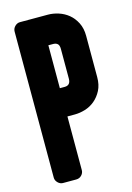

<svg xmlns="http://www.w3.org/2000/svg" viewBox="-120 -852 625 912"><g transform="rotate(-15 192.0 -395.5)"><path d="M228 -618Q228 -636 220 -643Q212 -650 199 -650H175V-439H199Q228 -439 228 -472ZM360 -444Q360 -406 346 -379Q332 -352 310.5 -334Q289 -316 262.5 -308Q236 -300 211 -300H175V-36Q175 -22 164.5 -11Q154 0 138 0H73Q59 0 48 -11Q37 -22 37 -36V-754Q37 -769 48 -780Q59 -791 73 -791H211Q236 -791 262.5 -782.5Q289 -774 310.5 -756.5Q332 -739 346 -711.5Q360 -684 360 -647Z"/></g></svg>

Font: H.H. Samuel
Style: Regular
Weight: 900
Width: 1
Designer: deFharo
Foundry: deFharo
Version: Version 1.009